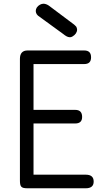

<svg xmlns="http://www.w3.org/2000/svg" viewBox="-20 -1011 558 1031"><path d="M87 -45C87 -9 92 0 128 0H440C469 0 483 -12 483 -36C483 -61 469 -73 440 -73H160V-348H384C409 -348 421 -360 421 -383C421 -408 409 -421 384 -421H160V-667H432C457 -667 469 -679 469 -703C469 -728 457 -740 432 -740H128C101 -740 87 -725 87 -695ZM320 -828C330 -820 342 -811 355 -811C360 -811 364 -812 369 -815C385 -824 394 -838 394 -852C394 -857 392 -862 390 -867C388 -869 381 -877 378 -879L242 -981C233 -987 223 -991 213 -991C207 -991 201 -989 195 -986C180 -978 172 -965 172 -952C172 -946 174 -941 177 -935L184 -927Z"/></svg>

Font: Numismatica Pro
Style: Regular
Weight: 400
Designer: Chris Hopkins
Foundry: Edward C. D. Hopkins
Version: Version 2.19D